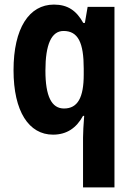

<svg xmlns="http://www.w3.org/2000/svg" viewBox="-20 -577 579 837"><path d="M342 23V240H479V-547H362L350 -477H343C313 -531 275 -557 215 -557C107 -557 39 -454 39 -271C39 -91 106 10 211 10C271 10 313 -19 342 -72H347C344 -32 342 0 342 23ZM259 -104C205 -104 178 -157 178 -269C178 -383 204 -442 257 -442C321 -442 345 -390 345 -278V-252C345 -152 319 -104 259 -104Z"/></svg>

Font: Noto Sans Lao UI Cond
Style: Bold
Weight: 700
Width: 3
Designer: Monotype Design Team
Foundry: Monotype Imaging Inc.
Version: Version 2.000